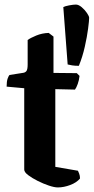

<svg xmlns="http://www.w3.org/2000/svg" viewBox="-20 -820 410 840"><path d="M233 0Q218 0 194 -8Q170 -16 145 -28.5Q120 -41 103 -54Q86 -67 86 -78V-434L9 -441Q9 -464 13.5 -476.5Q18 -489 22 -492L79 -501Q90 -502 95.5 -509Q101 -516 101 -538V-645Q113 -654 138.5 -664.5Q164 -675 193 -676L214 -660V-501L316 -500L328 -488Q326 -469 320 -452.5Q314 -436 308 -428L222 -430V-90L321 -73Q323 -69 326.5 -60Q330 -51 330 -39Q315 -21 287 -10.5Q259 0 233 0ZM325 -532Q308 -532 295.5 -534Q283 -536 276 -538L257 -789Q264 -793 282.5 -796.5Q301 -800 312 -800Q324 -800 337.5 -788.5Q351 -777 360.5 -763Q370 -749 370 -742Q370 -730 365.5 -695Q361 -660 351 -615.5Q341 -571 325 -532Z"/></svg>

Font: Texturina
Style: Bold
Weight: 700
Designer: Guillermo Torres Carreño
Foundry: Omnibus-Type
Version: Version 1.002; ttfautohint (v1.8.3)